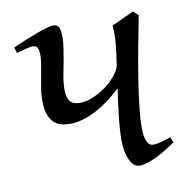

<svg xmlns="http://www.w3.org/2000/svg" viewBox="-61 -517 591 598"><g transform="rotate(-10 234.5 -218.5)"><path d="M292 -69.8Q292 -86.4 293.7 -108.6Q295.4 -130.9 298.1 -153.3Q300.8 -175.8 303.5 -196Q306.2 -216.3 308.1 -229Q261.7 -186 220.2 -166Q178.7 -146 144.5 -146Q130.9 -146 116.7 -149.2Q102.5 -152.3 91.6 -163.3Q80.6 -174.3 74.7 -195.1Q68.8 -215.8 71.3 -251.5Q71.8 -260.7 74.7 -277.3Q77.6 -293.9 81.1 -311.8Q84.5 -329.6 86.9 -345.9Q89.4 -362.3 89.4 -371.1Q89.4 -382.3 87.9 -388.9Q86.4 -395.5 83.7 -398.7Q81.1 -401.9 77.4 -402.8Q73.7 -403.8 69.3 -403.8Q64.9 -403.8 56.6 -402.1Q48.3 -400.4 40 -397.9Q30.3 -395.5 19 -392.1L13.2 -410.2Q33.7 -419.4 54.4 -428Q75.2 -436.5 92.8 -442.9Q110.4 -449.2 123.8 -453.1Q137.2 -457 143.1 -457Q157.2 -457 162.1 -447.8Q167 -438.5 167 -416Q167 -401.9 164.1 -382.1Q161.1 -362.3 157.5 -342.5Q153.8 -322.8 150.4 -305.4Q147 -288.1 146 -279.3Q143.6 -256.3 145.3 -241.9Q147 -227.5 152.1 -219.5Q157.2 -211.4 165.5 -208.3Q173.8 -205.1 185.5 -205.1Q199.2 -205.1 213.9 -209.5Q228.5 -213.9 242.7 -221.4Q256.8 -229 269.8 -238.8Q282.7 -248.5 292.7 -259Q302.7 -269.5 309.6 -280.3Q316.4 -291 317.9 -300.3Q324.7 -341.8 326.9 -371.6Q329.1 -401.4 326.7 -424.8Q334 -427.7 343.5 -432.1Q353 -436.5 362.8 -440.9Q372.6 -445.3 381.6 -449.5Q390.6 -453.6 396.5 -457L412.6 -441.9Q402.3 -390.1 392.8 -339.1Q383.3 -288.1 376.2 -242.4Q369.1 -196.8 365 -159.2Q360.8 -121.6 360.8 -97.7Q360.8 -77.1 363.5 -65.2Q366.2 -53.2 370.1 -47.1Q374 -41 378.7 -39.1Q383.3 -37.1 387.2 -37.1Q395.5 -37.1 409.2 -40.3Q422.9 -43.5 443.4 -50.8L450.2 -33.2Q404.3 -2 376.7 9Q349.1 20 336.9 20Q321.3 20 312.5 8.8Q303.7 -2.4 299.1 -17.3Q294.4 -32.2 293.2 -47.4Q292 -62.5 292 -69.8Z"/></g></svg>

Font: Gentium Plus CyrE
Style: Italic
Weight: 400
Italic angle: -8°
Designer: J. Victor Gaultney, Annie Olsen, Iska Routamaa, Becca Hirsbrunner
Foundry: SIL International
Version: Version 5.000